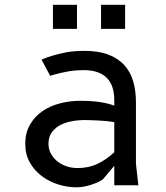

<svg xmlns="http://www.w3.org/2000/svg" viewBox="-20 -770 690 798"><path d="M555 0H455V-81L408 -25Q399.5 -18.5 386.2 -12.5Q373 -6.5 358 -1.8Q343 3 327.5 5.8Q312 8.5 298 8.5Q260.5 8.5 222.5 -3.2Q184.5 -15 154 -37.8Q123.5 -60.5 104.2 -94.2Q85 -128 85 -172Q85 -218.5 104.8 -252.2Q124.5 -286 156.5 -308Q188.5 -330 229.5 -340.5Q270.5 -351 312.5 -351Q360 -351 395 -345.8Q430 -340.5 455 -331V-352.5Q455 -382 447.8 -405.5Q440.5 -429 425 -445.2Q409.5 -461.5 385.2 -470Q361 -478.5 327.5 -478.5Q296 -478.5 273.2 -474.8Q250.5 -471 231 -466.5Q219.5 -464 209 -461Q198.5 -458 188.5 -455L152.5 -522Q173.5 -531.5 202.5 -540Q226.5 -547 257.2 -552.8Q288 -558.5 332.5 -558.5Q390 -558.5 430.5 -543Q471 -527.5 496.5 -499.5Q522 -471.5 533.5 -432.2Q545 -393 545 -345V-90ZM455 -262.5 425 -266.5Q418 -267 406.5 -268Q395 -269 381.8 -269.5Q368.5 -270 355.2 -270.5Q342 -271 332.5 -271Q304.5 -271 277.5 -266Q250.5 -261 229.2 -249.5Q208 -238 194.8 -219.2Q181.5 -200.5 181.5 -172.5Q181.5 -150 191.5 -131.5Q201.5 -113 218.2 -99.5Q235 -86 256.8 -78.8Q278.5 -71.5 302 -71.5Q348.5 -71.5 385.5 -89.2Q422.5 -107 455 -137ZM200 -750H300V-650H200ZM400 -750H500V-650H400Z"/></svg>

Font: B612 Mono
Style: Regular
Weight: 400
Version: Version 1.005